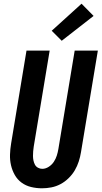

<svg xmlns="http://www.w3.org/2000/svg" viewBox="-20 -1008 548 1036"><path d="M207 8Q176 8 147.5 1Q119 -6 96.5 -22.5Q74 -39 60 -63.5Q46 -88 39.5 -116Q33 -144 34 -174Q35 -204 40 -234L123 -735H248L162 -217Q160 -204 159 -191.5Q158 -179 158 -166.5Q158 -154 160.5 -142Q163 -130 168.5 -119.5Q174 -109 185 -103Q196 -97 208 -97Q226 -97 243 -108Q260 -119 270.5 -135Q281 -151 286.5 -168.5Q292 -186 295 -204L383 -735H508L417 -187Q413 -162 405 -137Q397 -112 383.5 -89Q370 -66 350 -46.5Q330 -27 306.5 -14.5Q283 -2 257.5 3Q232 8 207 8ZM313 -788 259 -842 420 -988 485 -922Z"/></svg>

Font: Iosevka SS04 Extrabold
Style: Italic
Weight: 800
Italic angle: -9°
Monospace: yes
Designer: Belleve Invis
Foundry: Belleve Invis
Version: Version 19.0.0; ttfautohint (v1.8.4)